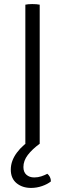

<svg xmlns="http://www.w3.org/2000/svg" viewBox="-20 -706 320 943"><path d="M104.5 -683Q117.5 -686 138.5 -686Q160.5 -686 175 -683V0Q160.5 3 138.5 3Q117.5 3 104.5 0ZM132.5 217Q90 217 61.5 193.8Q33 170.5 33 127Q33 84 62.8 43.8Q92.5 3.5 145 -27.5Q164 -20 175 0Q138 27 116.5 55.2Q95 83.5 95 114.5Q95 139.5 110 152.5Q125 165.5 148 165.5Q166.5 165.5 183 160Q199.5 154.5 212.5 147.5Q220 153.5 225 163Q230 172.5 230 185Q213.5 198.5 186.8 207.8Q160 217 132.5 217Z"/></svg>

Font: Signika Negative SC Light
Style: Regular
Weight: 300
Designer: Anna Giedryś
Foundry: Anna Giedryś
Version: Version 2.000; ttfautohint (v1.8.3) -l 8 -r 50 -G 200 -x 9 -